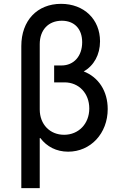

<svg xmlns="http://www.w3.org/2000/svg" viewBox="-20 -780 640 1000"><path d="M187 -61H190C224 -16 274 10 335 10C452 10 541 -85 541 -212C541 -306 493 -378 416 -408C469 -438 501 -495 501 -565C501 -679 418 -760 298 -760C174 -760 91 -673 91 -540V200H187ZM187 -210V-550C187 -624 232 -672 302 -672C367 -672 408 -630 408 -560C408 -488 365 -439 300 -439H262V-351H316C391 -351 445 -294 445 -215C445 -135 389 -78 314 -78C240 -78 187 -132 187 -210Z"/></svg>

Font: CommitMono
Style: 500Regular
Weight: 500
Monospace: yes
Designer: Eigil Nikolajsen
Foundry: Eigil Nikolajsen
Version: Version 1.143